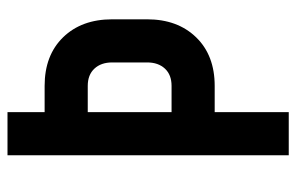

<svg xmlns="http://www.w3.org/2000/svg" viewBox="-159 -631 790 512"><g transform="rotate(-90 236.0 -375.0)"><path d="M78 0V-750H193V-651H263Q344.5 -651 392.5 -601.8Q440.5 -552.5 440.5 -471V-377.5Q440.5 -296.5 392.5 -247Q344.5 -197.5 263 -197.5H193V0ZM193 -312.5H263Q292.5 -312.5 309 -330.2Q325.5 -348 325.5 -377.5V-471Q325.5 -500.5 309 -518.2Q292.5 -536 263 -536H193Z"/></g></svg>

Font: Mohave Light SemiBold
Style: Regular
Weight: 600
Version: Version 2.003